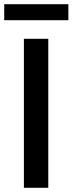

<svg xmlns="http://www.w3.org/2000/svg" viewBox="-26 -895 346 915"><path d="M87.9 -710Q117.2 -710 204.1 -710Q204.1 -532.2 204.1 0Q174.8 0 87.9 0Q87.9 -177.7 87.9 -710ZM-5.9 -875Q70.3 -875 299.8 -875Q299.8 -856.4 299.8 -798.8Q276.4 -798.8 204.1 -798.8Q151.4 -798.8 -5.9 -798.8Q-5.9 -818.4 -5.9 -875Z"/></svg>

Font: SSportsD
Style: Medium
Weight: 400
Designer: Swiss Typefaces
Version: Version 1.000